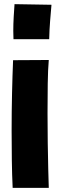

<svg xmlns="http://www.w3.org/2000/svg" viewBox="-20 -835 304 925"><path d="M45 -646Q45 -655 44.5 -664.5Q44 -674 44 -686Q44 -718 46 -754Q48 -790 50 -815L228 -812Q225 -778 221.5 -735Q218 -692 217 -646ZM41 70Q38 8 37 -62.5Q36 -133 36 -204Q36 -297 38 -385Q40 -473 43 -545L215 -546Q211 -500 210 -432.5Q209 -365 209 -291Q209 -218 210 -147Q211 -76 212.5 -18.5Q214 39 215 70Z"/></svg>

Font: KN Bobohei
Style: Bold
Weight: 700
Designer: Kingnam Type Foundry
Version: Version 1.710;March 18, 2023